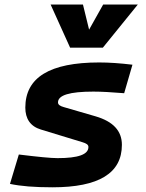

<svg xmlns="http://www.w3.org/2000/svg" viewBox="-20 -796 626 826"><path d="M205.6 9.8C405.3 9.8 504.4 -50.8 504.4 -172.9C504.4 -233.4 466.3 -273.4 391.6 -295.4L253.9 -335.4C238.3 -339.8 229.5 -345.7 229.5 -355.5C229.5 -386.7 279.8 -401.9 381.8 -401.9C416 -401.9 460 -399.4 514.2 -395L549.8 -517.6C497.6 -523.9 450.2 -527.3 406.7 -527.3C194.3 -527.3 88.9 -462.9 88.9 -333C88.9 -285.6 110.4 -252.4 155.8 -238.8L335 -184.1C351.1 -179.2 360.4 -173.8 360.4 -163.6C360.4 -131.3 316.4 -115.7 227.5 -115.7C199.2 -115.7 144 -121.1 61 -131.3L22.9 -4.9C67.9 4.9 128.4 9.8 205.6 9.8ZM281.7 -590.8H422.4L572.8 -776.4H423.8L363.3 -668.5L336.9 -776.4H197.8Z"/></svg>

Font: Cascadia Mono PL
Style: Bold Italic
Weight: 700
Italic angle: -10°
Monospace: yes
Designer: Aaron Bell
Foundry: Saja Typeworks
Version: Version 2404.023